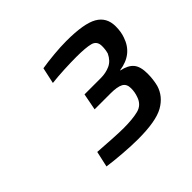

<svg xmlns="http://www.w3.org/2000/svg" viewBox="-106 -919 618 618"><g transform="rotate(-45 203.5 -609.5)"><path d="M201 -416Q172 -416 133.5 -419Q95 -422 67 -426L79 -480Q108 -478 140.5 -476Q173 -474 194 -474Q234 -474 260 -480.5Q286 -487 295 -514Q301 -530 301 -548Q301 -568 287 -575.5Q273 -583 243 -583H170L181 -640H255Q278 -640 297 -648.5Q316 -657 327 -680Q329 -687 330 -694.5Q331 -702 331 -710Q331 -733 311 -738.5Q291 -744 247 -744Q223 -744 191.5 -742.5Q160 -741 135 -738L147 -793Q171 -797 203 -800Q235 -803 261 -803Q341 -803 374 -784Q407 -765 407 -724Q407 -699 400 -680Q381 -623 317 -614V-613Q346 -607 359 -591.5Q372 -576 372 -544Q372 -518 366 -494Q355 -457 319 -436.5Q283 -416 201 -416Z"/></g></svg>

Font: Saira Medium
Style: Italic
Weight: 500
Italic angle: -12°
Designer: Hector Gatti with collaboration of the Omnibus-Type team
Foundry: Omnibus-Type
Version: Version 1.100; ttfautohint (v1.8.3)